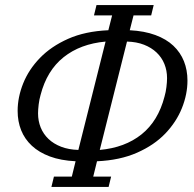

<svg xmlns="http://www.w3.org/2000/svg" viewBox="-20 -730 770 762"><path d="M194 -29H265L280 -90Q221 -93 178 -109Q135 -125 106.5 -151.5Q78 -178 64 -213Q50 -248 50 -290Q50 -344 72 -399Q94 -454 138.5 -500Q183 -546 250.5 -576Q318 -606 410 -610L425 -669H353L363 -710H590L580 -669H510L495 -610Q553 -607 596.5 -591Q640 -575 668 -548.5Q696 -522 710 -487Q724 -452 724 -410Q724 -356 702 -301Q680 -246 636 -200Q592 -154 524 -124Q456 -94 365 -90L350 -29H421L411 12H184ZM399 -565Q299 -556 232.5 -503Q166 -450 141 -353Q136 -336 133.5 -315.5Q131 -295 131 -280Q131 -250 141.5 -224Q152 -198 172.5 -178.5Q193 -159 223 -147.5Q253 -136 291 -135ZM376 -135Q476 -144 542 -197Q608 -250 633 -347Q638 -364 640.5 -384.5Q643 -405 643 -420Q643 -450 632.5 -476Q622 -502 601.5 -521.5Q581 -541 551.5 -552.5Q522 -564 484 -565Z"/></svg>

Font: IBM Plex Serif
Style: Italic
Weight: 400
Italic angle: -14°
Designer: Mike Abbink, Paul van der Laan, Pieter van Rosmalen
Foundry: Bold Monday
Version: Version 3.001